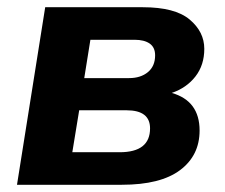

<svg xmlns="http://www.w3.org/2000/svg" viewBox="-20 -511 621 531"><path d="M27 0 105 -491H375Q464 -491 504.5 -457Q545 -423 545 -376Q545 -331 520.5 -299.5Q496 -268 455 -254Q532 -232 532 -150Q532 -81 478 -40.5Q424 0 317 0ZM213 -295H337Q369 -295 389 -311.5Q409 -328 409 -358Q409 -380 394 -390.5Q379 -401 352 -401H230ZM180 -90H311Q395 -90 395 -156Q395 -206 330 -206H199Z"/></svg>

Font: Nunito Sans ExtraBold
Style: Italic
Weight: 800
Italic angle: -9°
Designer: Vernon Adams
Foundry: Vernon Adams
Version: Version 3.006; ttfautohint (v1.8.3)